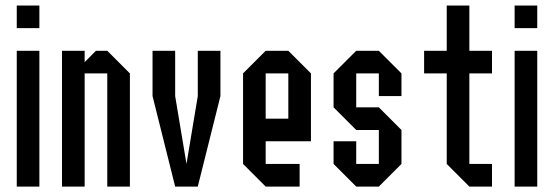

<svg xmlns="http://www.w3.org/2000/svg" viewBox="-20 -687 2040 707"><path d="M125 0H41.7V-500H125ZM125 -583.3H41.7V-666.7H125Z M291.7 0H208.3V-500H291.7V-458.3L333.3 -500H375L458.3 -416.7V0H375V-416.7H291.7Z M541.7 -500H625V-333.3L666.7 -83.3L708.3 -333.3V-500H791.7V-333.3L708.3 0H625L541.7 -333.3Z M1083.3 -83.3V0H958.3L875 -83.3V-416.7L958.3 -500H1041.7L1125 -416.7V-166.7H958.3V-83.3ZM958.3 -250H1041.7V-416.7H958.3Z M1208.3 -83.3V-166.7H1291.7V-83.3H1375V-208.3H1291.7L1208.3 -291.7V-416.7L1291.7 -500H1375L1458.3 -416.7V-333.3H1375V-416.7H1291.7V-291.7H1375L1458.3 -208.3V-83.3L1375 0H1291.7Z M1708.3 -83.3H1791.7V0H1708.3L1625 -83.3V-416.7H1541.7V-500H1625V-666.7H1708.3V-500H1791.7V-416.7H1708.3Z M1958.3 0H1875V-500H1958.3ZM1958.3 -583.3H1875V-666.7H1958.3Z"/></svg>

Font: Yulong
Style: Regular
Weight: 400
Designer: GGBotNet
Foundry: f0n7.com
Version: 1.00